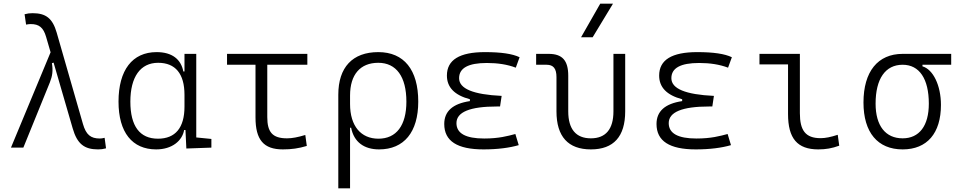

<svg xmlns="http://www.w3.org/2000/svg" viewBox="-20 -815 5313 1060"><path d="M521.5 9.8C537.6 9.8 549.3 8.3 565.4 3.9L557.6 -54.2C546.4 -51.3 539.1 -50.3 531.2 -50.3C480.5 -50.3 455.1 -71.3 438 -130.4L293 -634.8C270 -714.8 232.4 -742.2 159.7 -742.2C143.6 -742.2 131.8 -740.7 115.7 -736.3L124 -679.2C134.8 -681.2 141.6 -682.1 149.9 -682.1C195.3 -682.1 219.2 -663.6 234.4 -611.8L259.3 -526.4L40.5 0H108.9L255.4 -360.4C269.5 -396 273.4 -424.8 266.6 -466.3L275.9 -469.2L381.3 -106.4C406.2 -20 445.8 9.8 521.5 9.8Z M842.3 9.8C930.2 9.8 986.3 -38.1 996.6 -97.2H1003.9L1008.8 4.9L1147 0V-47.9L1063.5 -56.2V-517.6H998.5V-420.4H992.2C979.5 -486.8 931.2 -527.3 844.7 -527.3C710.4 -527.3 634.3 -427.7 634.3 -253.9C634.3 -84 710 9.8 842.3 9.8ZM998.5 -226.1C998.5 -109.9 948.2 -49.3 852.1 -49.3C751.5 -49.3 699.7 -118.7 699.7 -253.9C699.7 -390.1 754.9 -468.3 853 -468.3C948.2 -468.3 998.5 -408.2 998.5 -291.5Z M1541.5 9.8C1589.4 9.8 1628.4 4.4 1673.8 -9.3L1665.5 -69.8C1623.5 -57.1 1592.8 -51.3 1564.5 -51.3C1483.4 -51.3 1455.6 -86.4 1455.6 -168.5V-457.5H1676.8V-517.6H1233.4V-457.5H1390.6V-166.5C1390.6 -43 1435.5 9.8 1541.5 9.8Z M2072.8 9.8C2210.4 9.8 2289.1 -85.4 2289.1 -253.9C2289.1 -429.7 2210.4 -527.3 2068.4 -527.3C1926.3 -527.3 1847.7 -443.4 1847.7 -292V224.6H1912.6V-109.9H1918.5C1934.1 -29.8 1991.2 9.8 2072.8 9.8ZM1912.6 -240.7V-287.6C1912.6 -403.3 1968.8 -468.3 2068.4 -468.3C2168 -468.3 2223.6 -391.6 2223.6 -253.9C2223.6 -122.6 2168.5 -49.3 2069.3 -49.3C1972.7 -49.3 1912.6 -119.1 1912.6 -240.7Z M2649.4 9.8C2727.5 9.8 2793.5 1 2843.8 -13.7L2825.2 -75.2C2783.2 -64 2733.9 -50.3 2653.3 -50.3C2550.8 -50.3 2500 -78.6 2500 -135.3C2500 -196.3 2574.2 -227.1 2723.6 -227.1H2740.7L2749.5 -285.6C2592.3 -293 2514.6 -325.2 2514.6 -383.3C2514.6 -439.5 2565.4 -467.3 2668 -467.3C2728.5 -467.3 2781.2 -459 2827.6 -441.4L2848.6 -499C2809.1 -518.1 2746.1 -527.3 2657.2 -527.3C2517.1 -527.3 2447.3 -484.4 2447.3 -397.9C2447.3 -333 2489.3 -289.6 2574.2 -267.1V-256.8C2479.5 -242.7 2432.6 -200.7 2432.6 -130.4C2432.6 -36.1 2504.4 9.8 2649.4 9.8Z M3242.2 9.8C3367.7 9.8 3431.6 -61 3431.6 -200.2V-517.6H3366.7V-200.2C3366.7 -102.1 3324.2 -51.3 3242.2 -51.3C3159.7 -51.3 3117.2 -102.1 3117.2 -200.2V-397C3117.2 -481 3084.5 -517.6 3009.3 -517.6H2939.9V-457.5H2997.6C3035.2 -457.5 3052.2 -436.5 3052.2 -389.2V-200.2C3052.2 -61 3116.7 9.8 3242.2 9.8ZM3188 -609.4H3252L3364.3 -794.9H3293.9Z M3821.3 9.8C3899.4 9.8 3965.3 1 4015.6 -13.7L3997.1 -75.2C3955.1 -64 3905.8 -50.3 3825.2 -50.3C3722.7 -50.3 3671.9 -78.6 3671.9 -135.3C3671.9 -196.3 3746.1 -227.1 3895.5 -227.1H3912.6L3921.4 -285.6C3764.2 -293 3686.5 -325.2 3686.5 -383.3C3686.5 -439.5 3737.3 -467.3 3839.8 -467.3C3900.4 -467.3 3953.1 -459 3999.5 -441.4L4020.5 -499C3981 -518.1 3918 -527.3 3829.1 -527.3C3689 -527.3 3619.1 -484.4 3619.1 -397.9C3619.1 -333 3661.1 -289.6 3746.1 -267.1V-256.8C3651.4 -242.7 3604.5 -200.7 3604.5 -130.4C3604.5 -36.1 3676.3 9.8 3821.3 9.8Z M4497.6 9.8C4539.1 9.8 4573.2 3.9 4613.3 -10.7L4605 -70.8C4565.9 -58.1 4537.1 -52.2 4510.3 -52.2C4426.8 -52.2 4396 -95.2 4396 -190.4V-517.6H4172.9V-459.5H4330.6V-185.5C4330.6 -50.8 4381.8 9.8 4497.6 9.8Z M4963.4 9.8C5098.1 9.8 5174.8 -79.1 5174.8 -235.8C5174.8 -343.8 5131.3 -432.1 5072.8 -448.7V-457.5H5231.4V-517.6H4963.4C4826.2 -517.6 4747.1 -419.9 4747.1 -249C4747.1 -84 4825.2 9.8 4963.4 9.8ZM4963.4 -51.3C4868.7 -51.3 4814 -120.6 4814 -242.7C4814 -379.9 4867.7 -457.5 4963.4 -457.5C5055.7 -457.5 5107.9 -379.9 5107.9 -242.7C5107.9 -120.6 5055.2 -51.3 4963.4 -51.3Z"/></svg>

Font: Cascadia Code PL Light
Style: Regular
Weight: 300
Monospace: yes
Designer: Aaron Bell
Foundry: Saja Typeworks
Version: Version 2404.023